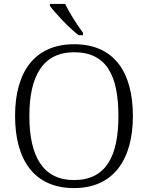

<svg xmlns="http://www.w3.org/2000/svg" viewBox="-20 -951 757 981"><path d="M382 -771H404V-784C375 -822 334 -886 313 -931H235V-921C260 -886 334 -807 382 -771ZM358 10C560 10 659 -136 659 -358C659 -585 561 -725 359 -725C158 -725 57 -585 57 -359C57 -132 156 10 358 10ZM358 -31C200 -31 130 -152 130 -358C130 -564 200 -684 359 -684C525 -684 585 -564 585 -358C585 -153 522 -31 358 -31Z"/></svg>

Font: Noto Serif Lao Light
Style: Regular
Weight: 300
Designer: Monotype Design Team
Foundry: Monotype Imaging Inc.
Version: Version 2.003